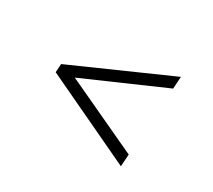

<svg xmlns="http://www.w3.org/2000/svg" viewBox="-79 -539 697 629"><g transform="rotate(30 269.5 -225.0)"><path d="M426 -49 87 -209 89 -241 450 -401 447 -355 150 -225 429 -95Z"/></g></svg>

Font: Bona Nova
Style: Italic
Weight: 400
Italic angle: -4°
Designer: Mateusz Machalski
Foundry: Capitalics
Version: Version 4.001; ttfautohint (v1.8.3)